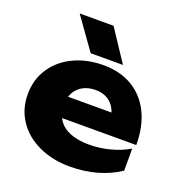

<svg xmlns="http://www.w3.org/2000/svg" viewBox="-146 -943 1028 1087"><g transform="rotate(20 368.0 -400.0)"><path d="M29.2 -287.9Q29.2 -376.2 74.3 -444.5Q119.4 -512.8 198.9 -550.6Q278.4 -588.4 377.6 -588.4Q478.4 -588.4 552.5 -544Q626.5 -499.5 665.8 -418.1Q705.1 -336.8 705.1 -226.6H200.1V-351.6H586.2L519.3 -308.1Q515 -350.5 497.6 -380.1Q480.3 -409.7 451.4 -425.3Q422.4 -441 383 -441Q339.7 -441 307.7 -423.5Q275.8 -406 258.8 -375.1Q241.8 -344.1 241.8 -304.3Q241.8 -251.1 265.6 -213.5Q289.3 -176 336.5 -156.7Q383.6 -137.4 452.4 -137.4Q515.8 -137.4 577.8 -153.7Q639.7 -169.9 690.4 -199.8V-66.8Q629.6 -26.2 554.3 -4.8Q479 16.6 391.6 16.6Q288.1 16.6 205.4 -21.6Q122.7 -59.7 76 -128.8Q29.2 -197.9 29.2 -287.9ZM479.2 -627H284.7L149.2 -817.2H353.3Z"/></g></svg>

Font: Unbounded Variable
Style: Regular
Weight: 400
Designer: Luke Prowse, Jean-Baptiste Morizot, Fátima Lázaro, Florian Runge
Foundry: NaN
Version: Version 1.600;FEAKit 1.0